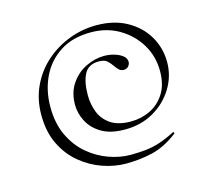

<svg xmlns="http://www.w3.org/2000/svg" viewBox="-90 -605 899 815"><g transform="rotate(-15 359.5 -198.0)"><path d="M369 102Q318.6 102 266.8 84.1Q215 66.2 171 29.9Q127 -6.4 100.3 -61.3Q73.6 -116.2 73.6 -190.2Q73.6 -258.8 100.2 -315.6Q126.8 -372.4 172.7 -413.1Q218.6 -453.8 276.7 -476Q334.8 -498.2 397.6 -498.2Q474.6 -498.2 530.8 -466.8Q587 -435.4 617.4 -383.5Q647.8 -331.6 647.8 -269.6Q647.8 -208.4 615.5 -155.5Q583.2 -102.6 527.7 -70.8Q472.2 -39 402.2 -39Q338.4 -39 299.1 -62.5Q259.8 -86 241.4 -122Q223 -158 223 -195Q223 -249 249 -287Q275 -325 314.8 -344.5Q354.6 -364 395.2 -364Q417.8 -364 439.1 -357.9Q460.4 -351.8 474.9 -340.8Q489.4 -329.8 490.2 -314.2Q490.2 -302.4 482.6 -293.7Q475 -285 461.6 -285Q448.8 -285 440 -294Q431.2 -303 425.8 -311.4Q416 -325.8 404.2 -336.5Q392.4 -347.2 367.8 -347.2Q322 -347.2 304 -312.8Q286 -278.4 286 -221.2Q286 -179.8 300.2 -144.3Q314.4 -108.8 347.2 -87.1Q380 -65.4 435.2 -65.4Q479.4 -65.4 518.8 -83.9Q558.2 -102.4 583.5 -141.6Q608.8 -180.8 608.8 -240.8Q608.8 -305.6 576.8 -358.6Q544.8 -411.6 490.4 -443.4Q436 -475.2 366.6 -475.2Q286.4 -475.2 231.3 -439.5Q176.2 -403.8 147.9 -344.4Q119.6 -285 119.6 -213Q119.6 -140.8 145.1 -87.1Q170.6 -33.4 212 1.6Q253.4 36.6 302.1 53.8Q350.8 71 396.4 71Q432.4 71 463.2 67.7Q494 64.4 525.6 54.2Q557.2 44 594 24.8Q596.2 23.6 598.4 26.8Q600.6 30 598.4 32Q540.6 76 484.5 89Q428.4 102 369 102Z"/></g></svg>

Font: Cormorant Light
Style: Regular
Weight: 300
Designer: Christian Thalmann (Catharsis Fonts)
Foundry: Catharsis Fonts
Version: Version 4.000